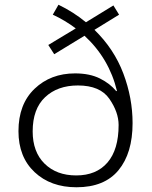

<svg xmlns="http://www.w3.org/2000/svg" viewBox="-20 -781 640 811"><path d="M303 10Q421 10 480.5 -62Q540 -134 540 -261Q540 -367 501 -470.5Q462 -574 379 -655L483 -719L459 -758L343 -687Q291 -730 227 -761L203 -719Q255 -695 300 -661L184 -591L209 -552L337 -630Q441 -534 474 -397L471 -396Q445 -428 402 -449.5Q359 -471 297 -471Q194 -471 126 -406Q58 -341 58 -227Q58 -118 126 -54Q194 10 303 10ZM118 -226Q118 -321 170.5 -370.5Q223 -420 309 -420Q403 -420 442 -363.5Q481 -307 481 -253Q481 -149 434 -94.5Q387 -40 302 -40Q219 -40 168.5 -89.5Q118 -139 118 -226Z"/></svg>

Font: Noto Sans Mono UI Light
Style: Regular
Weight: 300
Designer: Monotype Design team
Foundry: Monotype Imaging Inc.
Version: 1.000